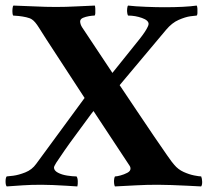

<svg xmlns="http://www.w3.org/2000/svg" viewBox="-29 -666 747 690"><path d="M172 -641Q208 -641 245.5 -643Q283 -645 312 -646Q313 -643 313.5 -634.5Q314 -626 313.5 -618Q313 -610 310 -610Q303 -610 291 -608Q279 -606 269.5 -602Q260 -598 259 -590Q259 -579 266 -568L375 -404Q397 -432 423.5 -464.5Q450 -497 472.5 -525.5Q495 -554 502 -570Q505 -576 505 -580Q505 -593 481 -601.5Q457 -610 432 -610Q430 -610 428.5 -618Q427 -626 428 -635Q429 -644 431 -646Q457 -643 495.5 -641.5Q534 -640 561 -640Q636 -640 678 -646Q680 -643 680.5 -634.5Q681 -626 680.5 -618Q680 -610 677 -610Q673 -610 655 -607.5Q637 -605 613 -594.5Q589 -584 568 -559L401 -360Q432 -314 464 -266Q496 -218 524 -177Q552 -136 571.5 -108Q591 -80 597 -74Q611 -57 631 -48Q651 -39 669 -35.5Q687 -32 694 -32Q697 -25 697.5 -13.5Q698 -2 694 4Q675 3 645.5 1.5Q616 0 587 -1Q558 -2 538 -2Q497 -2 461 0Q425 2 384 4Q382 1 381 -7.5Q380 -16 381.5 -24Q383 -32 385 -32Q391 -32 404 -35.5Q417 -39 428.5 -45Q440 -51 440 -60Q440 -66 437 -70L307 -267Q301 -260 284 -236.5Q267 -213 245 -183.5Q223 -154 203.5 -126Q184 -98 173 -81Q165 -68 165 -64Q165 -53 179 -45.5Q193 -38 212.5 -35Q232 -32 246 -32Q250 -27 250.5 -15.5Q251 -4 249 4Q233 3 209.5 1.5Q186 0 162 -1Q138 -2 120 -2Q82 -2 53 0Q24 2 -5 4Q-9 -1 -9 -14Q-9 -27 -5 -32Q-1 -32 18.5 -34.5Q38 -37 62 -46.5Q86 -56 101 -77L275 -314L138 -524Q125 -544 111 -566.5Q97 -589 86 -596Q79 -601 65.5 -604Q52 -607 38.5 -608.5Q25 -610 19 -610Q17 -610 16 -618Q15 -626 16 -635Q17 -644 19 -646Q55 -645 95.5 -643Q136 -641 172 -641Z"/></svg>

Font: Amiri
Style: Bold
Weight: 700
Designer: Khaled Hosny
Version: Version 0.113